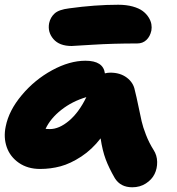

<svg xmlns="http://www.w3.org/2000/svg" viewBox="-25 -729 747 809"><path d="M276.9 -535.2Q225.1 -535.2 200 -564.5Q174.8 -593.8 182.1 -631.8Q187.5 -656.2 205.3 -672.4Q223.1 -688.5 266.1 -693.8Q375.5 -709 473.1 -709Q507.3 -709 533.9 -701.7Q560.5 -694.3 576.2 -682.6Q591.8 -670.9 601.1 -656Q610.4 -641.1 612.8 -627.2Q615.2 -613.3 612.8 -600.1Q607.4 -575.2 591.8 -560.5Q576.2 -545.9 553.2 -545.9Q450.7 -545.9 365.2 -540.5Q279.8 -535.2 276.9 -535.2ZM144 -17.1Q91.8 -17.1 54.7 -42.7Q17.6 -68.4 3.4 -109.1Q-10.7 -149.9 -1 -195.8Q12.2 -263.2 66.7 -328.1Q121.1 -393.1 194.6 -433.1Q268.1 -473.1 335 -473.1Q410.2 -473.1 417 -419.9Q428.7 -422.9 439.9 -422.9Q481.4 -422.9 509.3 -401.9Q537.1 -380.9 543 -349.1Q549.8 -322.8 558.1 -282.2Q566.4 -241.7 571.8 -218Q577.1 -194.3 590.1 -160.9Q603 -127.4 622.1 -97.2Q636.7 -74.7 637.2 -46.9Q637.7 -19 626.2 4.4Q614.7 27.8 589.8 43.9Q564.9 60.1 532.2 60.1Q482.9 60.1 459 22Q434.1 -21 420.4 -57.6Q406.7 -94.2 398.9 -146Q362.8 -99.1 317.4 -69.3Q272 -39.6 230.2 -28.3Q188.5 -17.1 144 -17.1ZM185.1 -185.1Q224.1 -185.1 265.9 -220.2Q307.6 -255.4 338.9 -319.8Q279.3 -302.2 233.4 -266.1Q187.5 -230 167 -186Q169.9 -186 176 -185.5Q182.1 -185.1 185.1 -185.1Z"/></svg>

Font: Shantell Sans Irregular Bouncy
Style: Italic
Weight: 800
Italic angle: -11.31°
Designer: Stephen Nixon, Anya Danilova, Shantell Martin
Foundry: Arrow Type
Version: Version 1.006;[9816181b4]